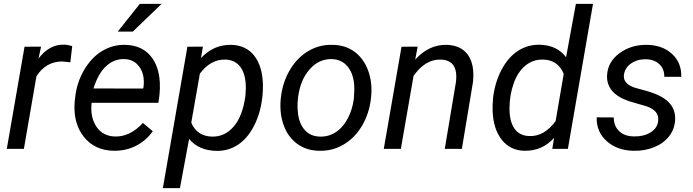

<svg xmlns="http://www.w3.org/2000/svg" viewBox="-20 -770 3586 993"><path d="M343.8 -447.8 302.2 -452.1Q217.3 -452.1 168.5 -375.5L103.5 0H15.1L106.9 -528.3L192.4 -528.8L179.2 -467.3Q235.4 -541 311.5 -539.1Q327.6 -539.1 353.5 -531.7Z M567.4 9.8Q468.8 7.8 413.1 -63Q357.4 -133.8 366.2 -244.1L368.7 -265.1Q377 -343.8 415.3 -408.7Q453.6 -473.6 508.8 -506.6Q564 -539.6 627.9 -538.1Q709.5 -536.1 755.9 -483.9Q802.2 -431.6 806.6 -342.3Q808.1 -310.5 804.7 -278.8L799.3 -238.3H454.1Q445.3 -166.5 477.8 -116.2Q510.3 -65.9 574.7 -64Q652.8 -62 719.2 -134.3L770 -91.3Q736.8 -43.5 684.3 -16.4Q631.8 10.7 567.4 9.8ZM623.5 -464.4Q568.8 -465.8 528.1 -427.2Q487.3 -388.7 463.4 -312.5L720.2 -312L722.2 -319.8Q730 -381.3 702.4 -422.1Q674.8 -462.9 623.5 -464.4ZM703.1 -750H815.9L666.5 -606.4H588.9Z M1335.9 -261.7Q1326.2 -181.2 1292.5 -116.7Q1258.8 -52.2 1209 -20.3Q1159.2 11.7 1098.6 10.3Q1006.8 8.3 958 -51.8L910.6 203.1H822.3L949.2 -528.3L1029.3 -528.8L1019.5 -469.7Q1085 -540 1176.3 -538.1Q1252.4 -536.1 1294.9 -481.9Q1337.4 -427.7 1339.8 -332.5Q1340.3 -301.3 1337.4 -272ZM1249 -272 1251.5 -313Q1251.5 -384.3 1224.4 -422.1Q1197.3 -460 1146 -461.9Q1069.3 -463.9 1013.7 -389.2L969.2 -135.7Q999 -65.4 1076.2 -63.5Q1142.1 -62 1188.2 -115Q1234.4 -168 1249 -272Z M1700.2 -538.1Q1766.6 -537.1 1814 -502Q1861.3 -466.8 1884 -405Q1906.7 -343.3 1899.4 -270L1898.4 -259.3Q1889.2 -182.1 1852.5 -119.9Q1815.9 -57.6 1757.8 -22.9Q1699.7 11.7 1630.4 9.8Q1564.5 8.8 1516.8 -26.4Q1469.2 -61.5 1447.3 -122.1Q1425.3 -182.6 1431.6 -255.4Q1439 -337.4 1476.1 -402.8Q1513.2 -468.3 1571.5 -504.2Q1629.9 -540 1700.2 -538.1ZM1520.5 -254.9Q1517.1 -224.1 1520.5 -190.9Q1525.4 -133.3 1554.9 -99.1Q1584.5 -64.9 1633.8 -63.5Q1677.7 -62 1714.8 -85.2Q1752 -108.4 1777.3 -155.3Q1802.7 -202.1 1810.1 -259.3Q1814 -304.2 1811.5 -335Q1805.7 -394 1775.9 -428.2Q1746.1 -462.4 1696.8 -464.4Q1628.4 -465.8 1580.6 -410.6Q1532.7 -355.5 1521.5 -266.1Z M2140.1 -528.8 2127.4 -461.9Q2198.7 -540 2289.6 -538.1Q2364.3 -536.1 2399.9 -486.3Q2435.5 -436.5 2426.3 -346.2L2368.7 0H2280.3L2338.4 -347.7Q2341.3 -371.6 2338.9 -392.1Q2330.6 -460.4 2258.3 -461.9Q2178.7 -463.4 2118.7 -377L2053.2 0H1964.8L2056.6 -528.3Z M2530.3 -265.1Q2540 -345.7 2574.7 -410.6Q2609.4 -475.6 2660.2 -507.8Q2710.9 -540 2772 -538.6Q2860.4 -536.6 2907.7 -474.1L2958.5 -750H3046.9L2917 0H2836.4L2845.7 -56.6Q2783.2 11.7 2691.4 9.8Q2618.2 7.8 2574.7 -47.6Q2531.2 -103 2527.8 -196.3Q2526.4 -225.1 2530.3 -265.1ZM2615.2 -214.4Q2613.8 -144.5 2640.1 -106Q2666.5 -67.4 2717.3 -66.4Q2793.9 -63 2853.5 -143.6L2895.5 -387.7Q2866.2 -460 2789.1 -461.9Q2736.8 -463.4 2697 -430.4Q2657.2 -397.5 2636.5 -338.1Q2615.7 -278.8 2615.2 -214.4Z M3383.8 -143.1Q3391.1 -197.8 3323.7 -220.2L3231.9 -247.1Q3115.7 -287.1 3119.6 -379.9Q3123 -449.7 3183.3 -494.4Q3243.7 -539.1 3325.2 -538.1Q3405.3 -537.1 3455.3 -491.5Q3505.4 -445.8 3503.4 -372.6L3415.5 -373Q3416.5 -412.6 3390.6 -437.5Q3364.7 -462.4 3321.8 -463.4Q3275.9 -464.4 3242.7 -440.9Q3211.9 -418.9 3207 -383.3Q3200.7 -337.4 3263.2 -316.4L3307.6 -304.2Q3398.4 -280.8 3436.5 -243.2Q3474.6 -205.6 3471.7 -149.9Q3468.8 -100.6 3439.5 -64Q3410.2 -27.3 3361.3 -8.1Q3312.5 11.2 3257.3 9.8Q3173.3 8.8 3118.7 -39.3Q3064 -87.4 3065.9 -163.1L3154.3 -162.6Q3154.3 -118.2 3182.6 -91.3Q3210.9 -64.5 3260.3 -64.5Q3308.6 -63.5 3343.8 -84.7Q3378.9 -106 3383.8 -143.1Z"/></svg>

Font: TypoPRO Roboto
Style: Italic
Weight: 400
Italic angle: -12°
Designer: Google
Version: Version 2.136; 2016